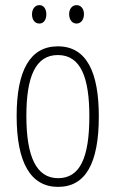

<svg xmlns="http://www.w3.org/2000/svg" viewBox="-20 -720 452 750"><path d="M105 -664C105 -643 116 -628 134 -628C150 -628 161 -642 161 -664C161 -686 150 -700 134 -700C116 -700 105 -684 105 -664ZM250 -665C250 -643 262 -628 279 -628C296 -628 308 -643 308 -665C308 -687 295 -700 279 -700C262 -700 250 -685 250 -665ZM366 -265C366 -437 319 -539 206 -539C97 -539 45 -444 45 -267C45 -84 100 10 207 10C314 10 366 -82 366 -265ZM83 -267C83 -421 119 -505 206 -505C296 -505 329 -416 329 -266C329 -101 291 -24 207 -24C122 -24 83 -108 83 -267Z"/></svg>

Font: Noto Sans Sinhala UI ExtraCondensed ExtraLight
Style: Regular
Weight: 200
Width: 2
Designer: Jelle Bosma - Monotype Design Team
Foundry: Monotype Imaging Inc.
Version: Version 2.006